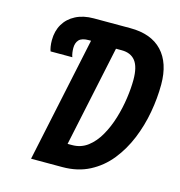

<svg xmlns="http://www.w3.org/2000/svg" viewBox="-106 -808 846 903"><g transform="rotate(15 317.0 -357.0)"><path d="M126 0 254.9 -608.9H244.1Q210 -608.9 196.5 -594.2Q183.1 -579.6 183.1 -554.2Q183.1 -543.5 184.8 -531.7Q186.5 -520 189.9 -511.2H84Q80.6 -519.5 78.4 -533.4Q76.2 -547.4 76.2 -564Q76.2 -608.4 95.9 -642.1Q115.7 -675.8 152.6 -694.8Q189.5 -713.9 240.2 -713.9H418Q520 -713.9 573.5 -657Q627 -600.1 627 -495.1Q627 -429.2 614.5 -359.6Q602.1 -290 575.7 -225.8Q549.3 -161.6 508.3 -110.6Q467.3 -59.6 409.9 -29.8Q352.5 0 277.8 0ZM273.9 -111.8H295.9Q338.9 -111.8 371.6 -136.7Q404.3 -161.6 427.7 -202.9Q451.2 -244.1 466.1 -293.5Q481 -342.8 488 -392.3Q495.1 -441.9 495.1 -482.9Q495.1 -545.4 472.7 -574.2Q450.2 -603 405.8 -603H377.9Z"/></g></svg>

Font: Open Sans Condensed
Style: Italic
Weight: 400
Width: 3
Italic angle: -12°
Designer: Monotype Design Team
Foundry: Monotype Imaging Inc.
Version: Version 3.000